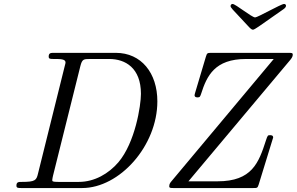

<svg xmlns="http://www.w3.org/2000/svg" viewBox="-20 -950 1499 970"><path d="M1145 -920C1145 -911 1146 -912 1229 -823C1237 -815 1248 -800 1258 -800C1267 -800 1291 -819 1410 -902C1419 -908 1425 -914 1425 -921C1425 -927 1420 -930 1415 -930C1400 -930 1282 -862 1269 -862C1252 -862 1170 -930 1155 -930C1149 -930 1145 -925 1145 -920ZM835 -9C835 0 842 0 858 0H1258C1280 0 1281 0 1287 -18L1355 -239C1356 -241 1360 -254 1360 -255C1360 -267 1350 -267 1344 -267C1333 -267 1332 -266 1324 -242C1287 -127 1253 -34 1079 -34H932L1447 -648C1458 -661 1459 -669 1459 -674C1459 -683 1453 -683 1436 -683H1049C1027 -683 1026 -682 1020 -663L966 -482C965 -480 963 -470 963 -469C963 -458 975 -458 978 -458C990 -458 991 -462 996 -476C1025 -567 1065 -652 1223 -652H1363L846 -34C841 -28 835 -21 835 -9ZM63 -12C63 0 72 0 88 0H395C584 0 775 -213 775 -438C775 -581 694 -683 565 -683H253C237 -683 226 -683 226 -664C226 -652 234 -652 253 -652C284 -652 311 -652 311 -635C311 -632 311 -630 307 -616L172 -73C164 -39 158 -31 90 -31C74 -31 63 -31 63 -12ZM244 -41C244 -47 247 -57 248 -63L386 -616C395 -651 402 -652 435 -652H532C613 -652 692 -607 692 -476C692 -417 663 -230 578 -130C529 -73 458 -31 378 -31H275C244 -31 244 -34 244 -41Z"/></svg>

Font: CMU Serif
Style: Italic
Weight: 500
Italic angle: -14.04°
Version: Version 0.7.0